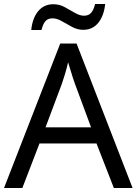

<svg xmlns="http://www.w3.org/2000/svg" viewBox="-20 -933 679 953"><path d="M545 0 459 -221H176L91 0H0L279 -717H360L638 0ZM352 -517Q349 -525 342 -546Q335 -567 328.5 -589.5Q322 -612 318 -624Q311 -593 302 -563.5Q293 -534 287 -517L206 -301H432ZM135 -784Q141 -843 169.5 -877.5Q198 -912 245 -912Q275 -912 301.5 -897.5Q328 -883 352 -869Q376 -855 397 -855Q420 -855 432.5 -869.5Q445 -884 452 -913H502Q496 -855 468 -820Q440 -785 393 -785Q365 -785 338.5 -799Q312 -813 287.5 -827.5Q263 -842 241 -842Q217 -842 205 -827.5Q193 -813 186 -784Z"/></svg>

Font: Noto Sans Nag Mundari
Style: Regular
Weight: 400
Designer: Muthu Nedumaran
Version: Version 1.000; ttfautohint (v1.8.4.7-5d5b)